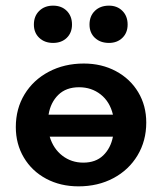

<svg xmlns="http://www.w3.org/2000/svg" viewBox="-20 -653 574 680"><path d="M100 -566Q100 -596 119 -614.5Q138 -633 168 -633Q198 -633 216.5 -614.5Q235 -596 235 -566Q235 -537 216.5 -519Q198 -501 168 -501Q138 -501 119 -519Q100 -537 100 -566ZM297 -566Q297 -596 316 -614.5Q335 -633 366 -633Q395 -633 413.5 -614.5Q432 -596 432 -566Q432 -537 413.5 -519Q395 -501 366 -501Q335 -501 316 -519Q297 -537 297 -566ZM498 -219Q498 -154 467 -102.5Q436 -51 381.5 -22Q327 7 258 7Q194 7 143.5 -20Q93 -47 64.5 -95Q36 -143 36 -203Q36 -268 67 -319Q98 -370 153 -399Q208 -428 277 -428Q340 -428 390.5 -401Q441 -374 469.5 -326.5Q498 -279 498 -219ZM152 -247H380Q369 -293 336.5 -318.5Q304 -344 260 -344Q214 -344 186.5 -317Q159 -290 152 -247ZM380 -169H156Q169 -126 201 -101.5Q233 -77 275 -77Q319 -77 345.5 -102.5Q372 -128 380 -169Z"/></svg>

Font: Ysabeau Infant
Style: Bold
Weight: 700
Designer: Christian Thalmann (Catharsis Fonts)
Version: Version 0.003